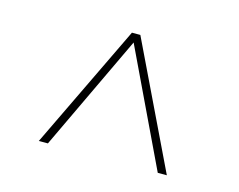

<svg xmlns="http://www.w3.org/2000/svg" viewBox="-63 -765 688 552"><g transform="rotate(15 281.0 -489.0)"><path d="M268 -674H293L471 -304H444L280 -648L117 -304H90Z"/></g></svg>

Font: Murecho ExtraLight
Style: Regular
Weight: 200
Designer: Neil Summerour
Foundry: Positype
Version: Version 1.010; ttfautohint (v1.8.3)